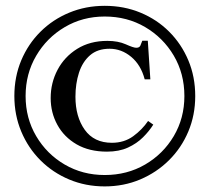

<svg xmlns="http://www.w3.org/2000/svg" viewBox="-20 -632 720 666"><path d="M657.2 -298.8Q657.2 -232.9 633.3 -176Q609.4 -119.1 566.4 -76.4Q523.4 -33.7 466.3 -9.5Q409.2 14.6 343.3 14.6Q277.3 14.6 220.2 -9.3Q163.1 -33.2 120.4 -75.9Q77.6 -118.7 53.7 -175.8Q29.8 -232.9 29.8 -298.8Q29.8 -365.7 53.7 -422.6Q77.6 -479.5 120.4 -522Q163.1 -564.5 220.2 -588.1Q277.3 -611.8 343.3 -611.8Q410.2 -611.8 467.3 -588.1Q524.4 -564.5 566.9 -522Q609.4 -479.5 633.3 -422.6Q657.2 -365.7 657.2 -298.8ZM619.6 -298.8Q619.6 -376.5 582.8 -439Q545.9 -501.5 483.4 -538.1Q420.9 -574.7 343.3 -574.7Q266.6 -574.7 204.3 -537.8Q142.1 -501 105.5 -438.5Q68.8 -376 68.8 -298.8Q68.8 -222.2 105.5 -159.9Q142.1 -97.7 204.3 -61.3Q266.6 -24.9 343.3 -24.9Q420.9 -24.9 483.4 -61.3Q545.9 -97.7 582.8 -159.9Q619.6 -222.2 619.6 -298.8ZM493.7 -212.4 511.7 -199.7Q497.6 -177.2 476.1 -155.8Q454.6 -134.3 423.8 -120.1Q393.1 -106 351.1 -106Q289.6 -106 245.8 -131.3Q202.1 -156.7 179 -199Q155.8 -241.2 155.8 -292Q155.8 -344.7 179.7 -389.9Q203.6 -435.1 247.8 -462.6Q292 -490.2 352.5 -490.2Q389.6 -490.2 416.3 -478.3Q442.9 -466.3 452.6 -466.3Q463.4 -466.3 466.8 -473.6Q470.2 -481 473.6 -490.7H492.7L501.5 -356.9H481.9Q468.8 -406.7 435.1 -434.8Q401.4 -462.9 359.9 -462.9Q318.4 -462.9 292.2 -440.2Q266.1 -417.5 253.9 -379.6Q241.7 -341.8 241.7 -296.4Q241.7 -227.1 273.9 -181.9Q306.2 -136.7 368.2 -136.7Q410.6 -136.7 441.9 -159.4Q473.1 -182.1 493.7 -212.4Z"/></svg>

Font: Scheherazade New SemiBold
Style: Regular
Weight: 600
Designer: SIL International
Foundry: SIL International
Version: Version 4.000